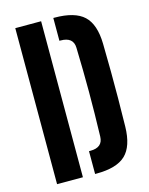

<svg xmlns="http://www.w3.org/2000/svg" viewBox="-120 -875 737 951"><g transform="rotate(-15 249.0 -400.0)"><path d="M52.5 0V-800H185V0ZM247.5 0V-117H255Q318.5 -117 320 -172.5Q323.5 -291 323.5 -400.2Q323.5 -509.5 320 -628Q318.5 -683 253.5 -683H247.5V-800H253.5Q357.5 -800 404 -756.5Q450.5 -713 452.5 -613Q454 -537 454.5 -468.8Q455 -400.5 454.5 -332.2Q454 -264 452.5 -188Q450.5 -87.5 404.5 -43.8Q358.5 0 255 0Z"/></g></svg>

Font: Big Shoulders Stencil Text ExtraBold
Style: Regular
Weight: 800
Designer: Patric King
Foundry: XO Type Co
Version: Version 1.000